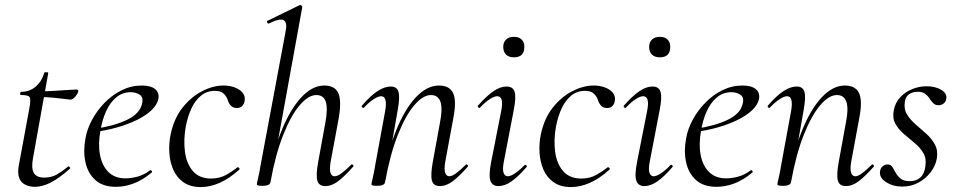

<svg xmlns="http://www.w3.org/2000/svg" viewBox="-20 -746 3882 779"><path d="M121.2 12Q102 12 84.6 4.4Q67.2 -3.2 58.8 -21.8Q50.4 -40.4 56 -73.2L99 -306Q105.8 -343 100.2 -351.8Q94.6 -360.6 65 -360.6Q61 -360.6 61.9 -367Q62.8 -373.4 65.8 -373.4Q101 -373.4 125.9 -395.6Q150.8 -417.8 159.2 -450.2Q159.6 -453.4 168.2 -453.1Q176.8 -452.8 175.8 -449.6L113.8 -103.8Q106.2 -63.2 117.4 -44.3Q128.6 -25.4 159.6 -25.4Q189.2 -25.4 212.1 -38.8Q235 -52.2 256.4 -70.4Q258.4 -72.4 262.5 -68.4Q266.6 -64.4 264.4 -62.2Q219.2 -22.2 185.3 -5.1Q151.4 12 121.2 12ZM265.2 -341.8Q262.6 -341.8 242.9 -344.4Q223.2 -347 196.7 -349.6Q170.2 -352.2 145.4 -352.2L147.4 -375.6Q172.6 -375.6 203 -377.6Q233.4 -379.6 258.4 -381.2Q283.4 -382.8 290.4 -382.8Q294.6 -382.8 296.5 -380.4Q298.4 -378 297.4 -374Q295.6 -366 285.5 -353.9Q275.4 -341.8 265.2 -341.8Z M450.2 12Q397 12 366.5 -15.8Q336 -43.6 326.5 -88.6Q317 -133.6 326.8 -185Q333.2 -222.4 353.8 -260.5Q374.4 -298.6 405.2 -329.9Q436 -361.2 474.2 -380.1Q512.4 -399 555.4 -399Q591.6 -399 609.3 -384.6Q627 -370.2 622.6 -345Q618 -321.4 595.2 -299.4Q572.4 -277.4 536.1 -259.6Q499.8 -241.8 455.3 -229.1Q410.8 -216.4 363.2 -210.6L365.2 -223.6Q441.8 -234.6 494.2 -259.3Q546.6 -284 556 -324Q563.2 -350.8 547.1 -361.4Q531 -372 510.6 -372Q477.2 -372 451.9 -351.1Q426.6 -330.2 410.7 -295.2Q394.8 -260.2 387.8 -218Q377.4 -162.2 385.6 -118.2Q393.8 -74.2 419.8 -48.3Q445.8 -22.4 488.4 -22.4Q512.2 -22.4 538.3 -29.4Q564.4 -36.4 588.8 -55Q591.6 -57 595.1 -53Q598.6 -49 595.8 -46.2Q557.8 -14.8 521.7 -1.4Q485.6 12 450.2 12Z M794.8 13Q752.2 13 724.5 -6.4Q696.8 -25.8 683 -57.6Q669.2 -89.4 667 -127.4Q664.8 -165.4 672.6 -202Q686 -265.2 720.3 -308.8Q754.6 -352.4 799.4 -375.7Q844.2 -399 887 -399Q910.8 -399 931.2 -391.7Q951.6 -384.4 963.3 -371Q975 -357.6 973 -340Q972 -327.2 964.1 -317.5Q956.2 -307.8 940.4 -307.8Q926.2 -307.8 917.4 -316.7Q908.6 -325.6 904 -340Q900.8 -351.8 889 -364.6Q877.2 -377.4 851.8 -377.4Q819 -377.4 795.1 -357.6Q771.2 -337.8 756.4 -305.4Q741.6 -273 733.8 -233Q724 -178 730.5 -129.6Q737 -81.2 763.1 -51.4Q789.2 -21.6 836.6 -21.6Q870.4 -21.6 896.3 -35.9Q922.2 -50.2 943 -67Q945.8 -69 949.8 -65Q953.8 -61 951 -58Q910 -21 870.9 -4Q831.8 13 794.8 13Z M1045.4 8Q1031.2 8 1026.6 6.3Q1022 4.6 1022 1.6Q1022 -1.6 1027.5 -24.8Q1033 -48 1037 -74L1139 -619.4Q1146.2 -654.6 1131.3 -663.8Q1116.4 -673 1070.6 -650.6Q1066.6 -648.8 1064.2 -654.8Q1061.8 -660.8 1065.8 -661.8L1195.2 -725Q1199.4 -727 1203.4 -723Q1207.4 -719 1206.4 -717L1077.4 -7.2Q1074.8 8 1045.4 8ZM1299.6 9Q1273.8 9 1267.5 -13.2Q1261.2 -35.4 1271 -89L1300 -248Q1310.6 -304.8 1301.9 -332.6Q1293.2 -360.4 1263.4 -360.4Q1231.4 -360.4 1196 -319.2Q1160.6 -278 1129.2 -198.9Q1097.8 -119.8 1077.4 -7.2L1065 -8.2Q1085.8 -124.8 1121.1 -212.9Q1156.4 -301 1201.5 -350Q1246.6 -399 1296 -399Q1338.8 -399 1352.6 -368.2Q1366.4 -337.4 1354.4 -267L1321.4 -89Q1316.4 -58.6 1320.9 -44.7Q1325.4 -30.8 1337.6 -30.8Q1349.4 -30.8 1366.4 -43.6Q1383.4 -56.4 1404.2 -77Q1408 -81 1412.1 -77Q1416.2 -73 1412.2 -69Q1379.6 -32 1353 -11.5Q1326.4 9 1299.6 9Z M1764.6 9Q1738.8 9 1732.5 -13.2Q1726.2 -35.4 1736 -89L1765 -248Q1787.8 -360.4 1728.4 -360.4Q1696.4 -360.4 1661 -319.2Q1625.6 -278 1594.2 -198.9Q1562.8 -119.8 1542.4 -7.2L1530 -8.2Q1550.8 -124.8 1585.7 -212.9Q1620.6 -301 1666.1 -350Q1711.6 -399 1761 -399Q1803.8 -399 1818.4 -368.2Q1833 -337.4 1819.4 -267L1786.4 -89Q1781.4 -58.6 1786.3 -44.7Q1791.2 -30.8 1803.4 -30.8Q1814.4 -30.8 1831.4 -43.6Q1848.4 -56.4 1869.2 -77Q1872.2 -81 1876.6 -77Q1881 -73 1877.2 -69Q1844.6 -32 1818 -11.5Q1791.4 9 1764.6 9ZM1510.4 8Q1496.2 8 1491.6 6.3Q1487 4.6 1487 1.6Q1487 -1.6 1492.5 -24.8Q1498 -48 1502 -74L1543 -297Q1552.8 -355.6 1526.4 -355.6Q1514.8 -355.6 1496.7 -344Q1478.6 -332.4 1457.2 -310Q1454.2 -306 1449.8 -310.5Q1445.4 -315 1449.2 -318.2Q1482.8 -357.2 1511.4 -376.1Q1540 -395 1565.6 -395Q1590.4 -395 1596.8 -373.3Q1603.2 -351.6 1593.6 -299.4L1542.4 -7.2Q1539.8 8 1510.4 8Z M2002.2 9Q1978 9 1970 -12Q1962 -33 1972.8 -89L2013.8 -297Q2025.4 -355.6 1997.2 -355.6Q1985.6 -355.6 1967.5 -344Q1949.4 -332.4 1928.2 -310Q1925 -306 1920.6 -310.5Q1916.2 -315 1920 -318.2Q1954.4 -357.2 1982.2 -376.1Q2010 -395 2035.6 -395Q2061.2 -395 2068 -373.3Q2074.8 -351.6 2064.4 -299.4L2024 -89Q2018.2 -58.6 2023.2 -44.7Q2028.2 -30.8 2040.2 -30.8Q2051.2 -30.8 2069 -42.4Q2086.8 -54 2107.6 -75.4Q2111.6 -79.4 2115.6 -75Q2119.6 -70.6 2115.6 -67.4Q2083 -29.6 2055.6 -10.3Q2028.2 9 2002.2 9ZM2065.2 -513.4Q2044.8 -513.4 2033.3 -524.4Q2021.8 -535.4 2021.8 -556.2Q2021.8 -574.6 2033.3 -585.6Q2044.8 -596.6 2065.2 -596.6Q2085.6 -596.6 2096.5 -585.6Q2107.4 -574.6 2107.4 -556.2Q2107.4 -513.4 2065.2 -513.4Z M2296.8 13Q2254.2 13 2226.5 -6.4Q2198.8 -25.8 2185 -57.6Q2171.2 -89.4 2169 -127.4Q2166.8 -165.4 2174.6 -202Q2188 -265.2 2222.3 -308.8Q2256.6 -352.4 2301.4 -375.7Q2346.2 -399 2389 -399Q2412.8 -399 2433.2 -391.7Q2453.6 -384.4 2465.3 -371Q2477 -357.6 2475 -340Q2474 -327.2 2466.1 -317.5Q2458.2 -307.8 2442.4 -307.8Q2428.2 -307.8 2419.4 -316.7Q2410.6 -325.6 2406 -340Q2402.8 -351.8 2391 -364.6Q2379.2 -377.4 2353.8 -377.4Q2321 -377.4 2297.1 -357.6Q2273.2 -337.8 2258.4 -305.4Q2243.6 -273 2235.8 -233Q2226 -178 2232.5 -129.6Q2239 -81.2 2265.1 -51.4Q2291.2 -21.6 2338.6 -21.6Q2372.4 -21.6 2398.3 -35.9Q2424.2 -50.2 2445 -67Q2447.8 -69 2451.8 -65Q2455.8 -61 2453 -58Q2412 -21 2372.9 -4Q2333.8 13 2296.8 13Z M2594.2 9Q2570 9 2562 -12Q2554 -33 2564.8 -89L2605.8 -297Q2617.4 -355.6 2589.2 -355.6Q2577.6 -355.6 2559.5 -344Q2541.4 -332.4 2520.2 -310Q2517 -306 2512.6 -310.5Q2508.2 -315 2512 -318.2Q2546.4 -357.2 2574.2 -376.1Q2602 -395 2627.6 -395Q2653.2 -395 2660 -373.3Q2666.8 -351.6 2656.4 -299.4L2616 -89Q2610.2 -58.6 2615.2 -44.7Q2620.2 -30.8 2632.2 -30.8Q2643.2 -30.8 2661 -42.4Q2678.8 -54 2699.6 -75.4Q2703.6 -79.4 2707.6 -75Q2711.6 -70.6 2707.6 -67.4Q2675 -29.6 2647.6 -10.3Q2620.2 9 2594.2 9ZM2657.2 -513.4Q2636.8 -513.4 2625.3 -524.4Q2613.8 -535.4 2613.8 -556.2Q2613.8 -574.6 2625.3 -585.6Q2636.8 -596.6 2657.2 -596.6Q2677.6 -596.6 2688.5 -585.6Q2699.4 -574.6 2699.4 -556.2Q2699.4 -513.4 2657.2 -513.4Z M2887.2 12Q2834 12 2803.5 -15.8Q2773 -43.6 2763.5 -88.6Q2754 -133.6 2763.8 -185Q2770.2 -222.4 2790.8 -260.5Q2811.4 -298.6 2842.2 -329.9Q2873 -361.2 2911.2 -380.1Q2949.4 -399 2992.4 -399Q3028.6 -399 3046.3 -384.6Q3064 -370.2 3059.6 -345Q3055 -321.4 3032.2 -299.4Q3009.4 -277.4 2973.1 -259.6Q2936.8 -241.8 2892.3 -229.1Q2847.8 -216.4 2800.2 -210.6L2802.2 -223.6Q2878.8 -234.6 2931.2 -259.3Q2983.6 -284 2993 -324Q3000.2 -350.8 2984.1 -361.4Q2968 -372 2947.6 -372Q2914.2 -372 2888.9 -351.1Q2863.6 -330.2 2847.7 -295.2Q2831.8 -260.2 2824.8 -218Q2814.4 -162.2 2822.6 -118.2Q2830.8 -74.2 2856.8 -48.3Q2882.8 -22.4 2925.4 -22.4Q2949.2 -22.4 2975.3 -29.4Q3001.4 -36.4 3025.8 -55Q3028.6 -57 3032.1 -53Q3035.6 -49 3032.8 -46.2Q2994.8 -14.8 2958.7 -1.4Q2922.6 12 2887.2 12Z M3411.6 9Q3385.8 9 3379.5 -13.2Q3373.2 -35.4 3383 -89L3412 -248Q3434.8 -360.4 3375.4 -360.4Q3343.4 -360.4 3308 -319.2Q3272.6 -278 3241.2 -198.9Q3209.8 -119.8 3189.4 -7.2L3177 -8.2Q3197.8 -124.8 3232.7 -212.9Q3267.6 -301 3313.1 -350Q3358.6 -399 3408 -399Q3450.8 -399 3465.4 -368.2Q3480 -337.4 3466.4 -267L3433.4 -89Q3428.4 -58.6 3433.3 -44.7Q3438.2 -30.8 3450.4 -30.8Q3461.4 -30.8 3478.4 -43.6Q3495.4 -56.4 3516.2 -77Q3519.2 -81 3523.6 -77Q3528 -73 3524.2 -69Q3491.6 -32 3465 -11.5Q3438.4 9 3411.6 9ZM3157.4 8Q3143.2 8 3138.6 6.3Q3134 4.6 3134 1.6Q3134 -1.6 3139.5 -24.8Q3145 -48 3149 -74L3190 -297Q3199.8 -355.6 3173.4 -355.6Q3161.8 -355.6 3143.7 -344Q3125.6 -332.4 3104.2 -310Q3101.2 -306 3096.8 -310.5Q3092.4 -315 3096.2 -318.2Q3129.8 -357.2 3158.4 -376.1Q3187 -395 3212.6 -395Q3237.4 -395 3243.8 -373.3Q3250.2 -351.6 3240.6 -299.4L3189.4 -7.2Q3186.8 8 3157.4 8Z M3640.8 11Q3603 11 3574.8 -7.2Q3546.6 -25.4 3550.6 -51.4Q3552.8 -65 3561.8 -71.9Q3570.8 -78.8 3581.2 -78.8Q3594 -78.8 3600.6 -68.4Q3607.2 -58 3614.2 -44.9Q3621.2 -31.8 3634 -21.4Q3646.8 -11 3671.2 -11Q3698 -11 3714.4 -26.2Q3730.8 -41.4 3734.6 -71.8Q3739.4 -103 3726.1 -125.5Q3712.8 -148 3690.5 -166.1Q3668.2 -184.2 3646.8 -202.8Q3625.4 -221.4 3612.8 -244.1Q3600.2 -266.8 3606.2 -298.2Q3612 -329.4 3632.4 -351.3Q3652.8 -373.2 3681.2 -384.6Q3709.6 -396 3739.2 -396Q3775 -396 3798.8 -381.6Q3822.6 -367.2 3819.6 -346.4Q3817.4 -332 3807.8 -325.5Q3798.2 -319 3789 -319Q3774.6 -319 3766.6 -327.2Q3758.6 -335.4 3751.5 -346.3Q3744.4 -357.2 3733.8 -365.4Q3723.2 -373.6 3702.6 -373.6Q3683.8 -373.6 3669 -364Q3654.2 -354.4 3651.4 -333.8Q3646.4 -304.2 3659.7 -282.2Q3673 -260.2 3695 -241.3Q3717 -222.4 3738.8 -202.8Q3760.6 -183.2 3773.4 -159.2Q3786.2 -135.2 3781 -103.2Q3776.2 -74.2 3756.4 -47.8Q3736.6 -21.4 3706.7 -5.2Q3676.8 11 3640.8 11Z"/></svg>

Font: Cormorant Garamond Light
Style: Italic
Weight: 300
Italic angle: -10°
Designer: Christian Thalmann (Catharsis Fonts)
Foundry: Catharsis Fonts
Version: Version 4.001